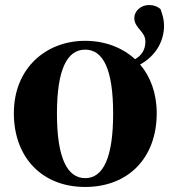

<svg xmlns="http://www.w3.org/2000/svg" viewBox="-20 -725 677 762"><path d="M318 -18C246 -18 206 -100 206 -274C206 -449 246 -528 318 -528C390 -528 429 -449 429 -274C429 -100 390 -18 318 -18ZM631 -623C631 -649 625 -666 617 -689C604 -700 590 -705 571 -705C538 -705 513 -680 513 -654C513 -612 557 -602 557 -560C557 -530 544 -506 516 -490C465 -537 395 -563 318 -563C161 -563 35 -453 35 -276C35 -100 147 17 318 17C488 17 602 -97 602 -276C602 -355 577 -421 536 -469C593 -500 631 -556 631 -623Z"/></svg>

Font: Noto Serif KR Black
Style: Regular
Weight: 900
Version: Version 1.001;PS 1.001;hotconv 16.6.54;makeotf.lib2.5.65590